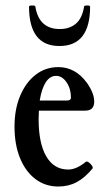

<svg xmlns="http://www.w3.org/2000/svg" viewBox="-20 -670 392 701"><path d="M193 11Q145 11 109 -16.5Q73 -44 53 -93Q33 -142 33 -208Q33 -271 53.5 -320Q74 -369 110 -397Q146 -425 193 -425Q255 -425 297 -368Q324 -330 324 -299Q324 -266 291 -266H122Q121 -251 121 -235Q121 -147 149 -99Q177 -51 229 -51Q259 -51 293 -79Q298 -82 304.5 -77Q311 -72 315.5 -65.5Q320 -59 318 -55Q290 -21 260 -5Q230 11 193 11ZM185 -393Q162 -393 147 -369.5Q132 -346 125 -303H225Q239 -303 239 -314Q239 -346 223 -369.5Q207 -393 185 -393ZM197 -502Q86 -502 86 -646Q86 -650 97 -650Q110 -650 109 -646Q116 -604 138.5 -584Q161 -564 198 -564Q234 -564 257 -583.5Q280 -603 287 -646Q287 -650 298 -650Q309 -650 309 -646Q309 -502 197 -502Z"/></svg>

Font: Junicode Two Beta Condensed Medium
Style: Regular
Weight: 500
Width: 3
Designer: Peter S. Baker
Foundry: Briery Creek Software
Version: Version 1.053; ttfautohint (v1.8.4)